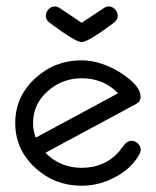

<svg xmlns="http://www.w3.org/2000/svg" viewBox="-20 -592 496 612"><path d="M355.2 -541.3Q355.2 -528.3 341.8 -518.6Q260.3 -457.8 240.2 -457.8Q220.9 -457.8 139.2 -518.6Q126 -528.3 126 -541.3Q126 -553 134.6 -562.3Q143.3 -571.5 154.5 -571.5Q162.8 -571.5 171.1 -565.9L240.2 -519.3L310.5 -565.9Q318.6 -571.5 326.7 -571.5Q338.4 -571.5 346.8 -562.3Q355.2 -553 355.2 -541.3ZM428.5 -114.7Q428.5 -107.4 423.6 -99.1Q397.9 -53.2 345 -26.4Q295.4 0 240.2 0Q154.8 0 92.8 -56.6Q28.6 -115.2 28.6 -199.7Q28.6 -284.4 92.8 -343Q154.8 -399.7 240.2 -399.7Q271.7 -399.7 305.4 -388.4Q343.8 -376 381.1 -348.6Q428.2 -314 428.2 -283.4Q428.2 -268.1 413.3 -260.3L124.8 -105Q171.9 -57.1 240.2 -57.1Q313.7 -57.1 358.9 -108.2Q364.5 -115.2 375.2 -129.3Q386 -143.3 398.9 -143.3Q410.2 -143.3 419.3 -134.8Q428.5 -126.2 428.5 -114.7ZM356.4 -294.7Q310.3 -342.5 240.2 -342.5Q179.2 -342.5 133.3 -302.5Q85.4 -261 85.4 -199.7Q85.4 -175.3 94 -153.3Z"/></svg>

Font: EnergyBar
Style: Regular
Weight: 400
Italic angle: -10°
Version: 1.0 2000-03-28